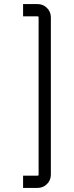

<svg xmlns="http://www.w3.org/2000/svg" viewBox="-20 -820 361 940"><path d="M164 -800H93V-740H164Q169 -740 169 -735V35Q169 40 164 40H93V100H164Q191 100 210 81Q229 62 229 35V-735Q229 -762 210 -781Q191 -800 164 -800Z"/></svg>

Font: Unageo Variable
Style: Regular
Weight: 300
Designer: Richard Sepsi
Foundry: Richard Sepsi
Version: Version 2.200